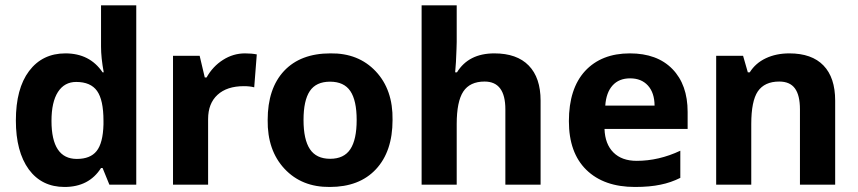

<svg xmlns="http://www.w3.org/2000/svg" viewBox="-20 -704 3271 732"><path d="M176.3 -243.2Q176.3 -98.1 272.9 -98.1Q324.2 -98.1 348.1 -127.9Q372.6 -158.2 374.5 -229.5V-243.7Q374.5 -322.8 350.1 -357.2Q325.7 -391.6 270.5 -391.6Q225.6 -391.6 200.9 -353.3Q176.3 -314.9 176.3 -243.2ZM365.2 -63.5Q319.3 8.8 226.1 8.8Q139.2 8.8 89.8 -58.1Q40.5 -126 40.5 -244.6Q40.5 -366.2 90.8 -433.1Q141.6 -500.5 229.5 -500.5Q322.3 -500.5 371.1 -428.2H375.5Q365.2 -483.4 365.2 -526.4V-683.6H499.5V0H397L371.1 -63.5Z M767.6 -408.7Q791 -450.7 830.1 -475.6Q869.1 -500.5 914.1 -500.5Q939.5 -500.5 959 -496.6L949.2 -371.1Q932.6 -375.5 909.7 -375.5Q845.2 -375.5 809.3 -342.5Q773.4 -309.6 773.4 -250V0H639.6V-491.2H741.2L760.7 -408.7Z M1239.7 -500.5Q1346.7 -502 1412.6 -431.9Q1478.5 -361.8 1476.6 -246.6Q1476.6 -126.5 1413.1 -58.6Q1350.1 8.8 1237.3 8.8Q1130.4 9.8 1064.7 -60.5Q999 -130.9 1000.5 -246.6Q1000.5 -366.7 1063 -433.6Q1126 -500.5 1239.7 -500.5ZM1137.2 -246.6Q1137.2 -171.9 1161.6 -135.3Q1186 -98.6 1238.8 -98.6Q1291.5 -98.6 1315.7 -135.3Q1339.8 -171.9 1339.8 -246.6Q1339.8 -320.8 1315.7 -356.7Q1291.5 -392.6 1238.3 -392.6Q1185.1 -392.6 1161.1 -356.7Q1137.2 -320.8 1137.2 -246.6Z M2041 -320.3V0H1906.7V-287.1Q1906.7 -393.1 1827.6 -393.1Q1771.5 -393.1 1746.3 -355Q1721.2 -316.9 1721.2 -231V0H1587.4V-683.6H1721.2V-544.4Q1721.2 -528.3 1718.3 -467.8L1715.3 -428.2H1722.2Q1766.6 -500.5 1864.7 -500.5Q1950.7 -500.5 1995.8 -454.1Q2041 -407.7 2041 -320.3Z M2498.5 0Q2458 8.8 2400.9 8.8Q2282.2 8.8 2215.3 -56.6Q2148.9 -121.6 2148.9 -242.2Q2148.9 -365.7 2210.4 -433.1Q2272.9 -500.5 2381.3 -500.5Q2485.4 -500.5 2543.5 -440.9Q2601.6 -381.3 2601.6 -277.3V-212.4H2284.7Q2286.6 -154.8 2318.6 -122.8Q2350.6 -90.8 2407.2 -90.8Q2491.7 -90.8 2573.7 -129.4V-25.9Q2537.6 -7.8 2498.5 0ZM2475.6 -301.3Q2475.1 -350.6 2450.2 -377.9Q2425.3 -405.3 2382.3 -405.3Q2339.8 -405.3 2315.4 -378.2Q2291 -351.1 2287.6 -301.3Z M3164.1 -320.3V0H3029.8V-287.1Q3029.8 -340.8 3010.7 -366.9Q2991.7 -393.1 2950.7 -393.1Q2895 -393.1 2869.1 -355.5Q2844.2 -318.4 2844.2 -231V0H2710.4V-491.2H2813L2831.1 -428.2H2838.4Q2860.4 -463.4 2899.7 -481.9Q2939 -500.5 2989.3 -500.5Q3075.2 -500.5 3119.6 -454.3Q3164.1 -408.2 3164.1 -320.3Z"/></svg>

Font: Khula Bold
Style: Regular
Weight: 700
Designer: Erin McLaughlin, Steve Matteson
Version: Version 1.000;PS 1.0;hotconv 1.0.72;makeotf.lib2.5.5900